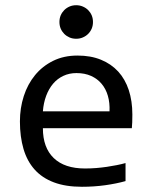

<svg xmlns="http://www.w3.org/2000/svg" viewBox="-20 -714 590 743"><path d="M492.2 -271C492.2 -305.8 487.5 -337.3 478.3 -365.5C469 -393.6 455.3 -417.6 437.3 -437.3C419.2 -456.9 397 -472.2 370.6 -482.9C344.2 -493.7 314 -499 279.8 -499C244.6 -499 213.2 -492.2 185.5 -478.5C157.9 -464.8 134.5 -446.4 115.5 -423.1C96.4 -399.8 81.9 -372.8 72 -342C62.1 -311.3 57.1 -278.6 57.1 -244.1C57.1 -204.4 61.8 -168.9 71 -137.5C80.3 -106 94.6 -79.5 114 -57.9C133.4 -36.2 158.2 -19.7 188.5 -8.3C218.8 3.1 254.9 8.8 296.9 8.8C328.1 8.8 358.3 6.8 387.5 2.7C416.6 -1.4 442.7 -6.7 465.8 -13.2V-83C455.4 -80.1 444.1 -77.4 431.9 -75C419.7 -72.5 406.9 -70.3 393.6 -68.4C380.2 -66.4 366.4 -64.9 352.1 -63.7C337.7 -62.6 323.4 -62 309.1 -62C256.3 -62 216 -75.4 188 -102.3C160 -129.2 146 -167.6 146 -217.8H490.2C490.9 -224.9 491.4 -232.6 491.7 -240.7C492 -248.9 492.2 -259 492.2 -271ZM403.8 -283.2H146C147.6 -305 151.9 -325 158.7 -343.3C165.5 -361.5 174.5 -377.1 185.5 -390.1C196.6 -403.2 209.8 -413.2 225.1 -420.4C240.4 -427.6 257.3 -431.2 275.9 -431.2C297.4 -431.2 316.2 -427.5 332.5 -420.2C348.8 -412.8 362.4 -402.7 373.3 -389.6C384.2 -376.6 392.3 -361.1 397.5 -343C402.7 -325 404.8 -305 403.8 -283.2ZM274.9 -693.8C265.5 -693.8 256.8 -692.1 249 -688.7C241.2 -685.3 234.4 -680.7 228.5 -674.8C222.7 -668.9 218.1 -662.1 214.8 -654.3C211.6 -646.5 210 -638 210 -628.9C210 -619.8 211.6 -611.3 214.8 -603.5C218.1 -595.7 222.7 -588.9 228.5 -583C234.4 -577.1 241.2 -572.5 249 -569.1C256.8 -565.7 265.5 -564 274.9 -564C284 -564 292.6 -565.7 300.5 -569.1C308.5 -572.5 315.4 -577.1 321.3 -583C327.1 -588.9 331.7 -595.7 335 -603.5C338.2 -611.3 339.8 -619.8 339.8 -628.9C339.8 -638 338.2 -646.5 335 -654.3C331.7 -662.1 327.1 -668.9 321.3 -674.8C315.4 -680.7 308.5 -685.3 300.5 -688.7C292.6 -692.1 284 -693.8 274.9 -693.8ZM0 -490.2Z"/></svg>

Font: CodeNewRoman Nerd Font Mono
Style: Regular
Weight: 400
Monospace: yes
Designer: Sam Radian
Foundry: Code New Roman
Version: Version 2.00 November 29, 2014;Nerd Fonts 3.2.1